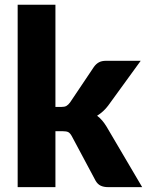

<svg xmlns="http://www.w3.org/2000/svg" viewBox="-20 -768 604 788"><path d="M207.5 -748.5V-329H230.5Q245 -329 252.5 -333.2Q260 -337.5 267.5 -347.5L365.5 -493.5Q374.5 -506 386 -512.2Q397.5 -518.5 415.5 -518.5H557.5L423.5 -334Q404.5 -309 378.5 -293Q390 -284.5 399.5 -273.2Q409 -262 417.5 -248L563.5 0H423.5Q406 0 393.5 -5.8Q381 -11.5 372.5 -26L274.5 -209.5Q267.5 -222 260 -225.8Q252.5 -229.5 237.5 -229.5H207.5V0H52.5V-748.5Z"/></svg>

Font: Lato
Style: Regular
Weight: 900
Designer: Lukasz Dziedzic with Adam Twardoch and Botio Nikoltchev
Foundry: tyPoland Lukasz Dziedzic
Version: Version 2.010; 2014-09-01; http://www.latofonts.com/; ttfaut